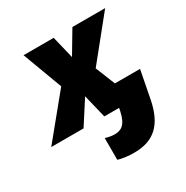

<svg xmlns="http://www.w3.org/2000/svg" viewBox="-243 -707 1101 1137"><g transform="rotate(-30 307.0 -139.0)"><path d="M352 275C484 275 561 209 592 53L629 -138H457L403 -272L630 -553H406L315 -400L278 -553H72L173 -282L-58 0H163L266 -160L305 0H406L402 21C383 109 347 123 304 123C285 123 261 118 243 112V261C271 270 314 275 352 275Z"/></g></svg>

Font: Noto Sans Black
Style: Italic
Weight: 900
Italic angle: -12°
Designer: Monotype Design Team
Foundry: Monotype Imaging Inc.
Version: Version 2.013